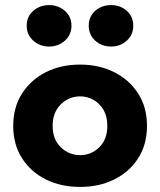

<svg xmlns="http://www.w3.org/2000/svg" viewBox="-20 -725 630 755"><path d="M329 -624Q329 -660 354.5 -682.5Q380 -705 417 -705Q453 -705 478.5 -682.5Q504 -660 504 -624Q504 -588 478.5 -565Q453 -542 417 -542Q380 -542 354.5 -565Q329 -588 329 -624ZM85 -624Q85 -660 111 -682.5Q137 -705 173 -705Q209 -705 235 -682.5Q261 -660 261 -624Q261 -588 235 -565Q209 -542 173 -542Q137 -542 111 -565Q85 -588 85 -624ZM32 -230Q32 -303 66.5 -357Q101 -411 160 -441Q219 -471 295 -471Q370 -471 429.5 -441Q489 -411 523.5 -357Q558 -303 558 -230Q558 -157 523.5 -103Q489 -49 429.5 -19.5Q370 10 295 10Q219 10 160 -19.5Q101 -49 66.5 -103Q32 -157 32 -230ZM187 -230Q187 -177 219 -146Q251 -115 295 -115Q339 -115 370.5 -146Q402 -177 402 -230Q402 -283 370.5 -314.5Q339 -346 295 -346Q251 -346 219 -314.5Q187 -283 187 -230Z"/></svg>

Font: Jost*
Style: Bold
Weight: 700
Version: Version 3.7